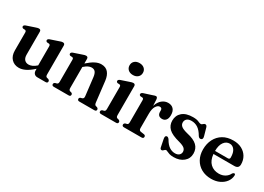

<svg xmlns="http://www.w3.org/2000/svg" viewBox="-12 -1375 2856 2075"><g transform="rotate(30 1416.0 -337.0)"><path d="M72 -130.5V-352Q72 -365 68.2 -370.2Q64.5 -375.5 56.5 -378L31.5 -379.5Q15.5 -385 15.5 -398.5Q15.5 -413.5 37.5 -422L135.5 -455Q165.5 -466 179 -466Q204.5 -466 204.5 -439.5V-156Q204.5 -113.5 223.8 -92.5Q243 -71.5 275.5 -71.5Q296.5 -71.5 320 -81.8Q343.5 -92 368 -114L371 -117V-352Q371 -365 367.2 -370.2Q363.5 -375.5 355.5 -378L330.5 -379.5Q314.5 -385 314.5 -398.5Q314.5 -413.5 336.5 -422L434.5 -455Q450 -461 459.5 -463.5Q469 -466 478 -466Q503.5 -466 503.5 -439.5V-81Q503.5 -65 507.5 -58Q511.5 -51 520 -48L538.5 -43.5Q555 -35.5 555 -21Q555 0 530 0H427.5Q403.5 0 389 -15Q374.5 -30 374.5 -55.5V-76Q322.5 -29 280.8 -8.8Q239 11.5 201 11.5Q143.5 11.5 107.8 -26.2Q72 -64 72 -130.5Z M793 -439.5V-383.5Q843.5 -428.5 882.8 -448.5Q922 -468.5 958 -468.5Q1014 -468.5 1044.2 -433Q1074.5 -397.5 1082 -334.5L1111.5 -82Q1114.5 -53 1129.5 -48L1147 -43Q1163.5 -35 1163.5 -21Q1163.5 0 1138.5 0H951.5Q927.5 0 927.5 -21.5Q927.5 -34.5 942 -41.5L961 -46.5Q970 -50 974.8 -57.5Q979.5 -65 978 -81L951.5 -306Q946.5 -346 931 -365.8Q915.5 -385.5 884.5 -385.5Q844.5 -385.5 797.5 -343.5L793 -339.5V-81Q793 -64.5 797 -57.2Q801 -50 809.5 -46.5L828 -41.5Q842 -34.5 842 -21.5Q842 0 818.5 0H633.5Q608.5 0 608.5 -21Q608.5 -35.5 625 -43L644 -48Q652.5 -51 656.8 -58Q661 -65 661 -81V-352.5Q661 -365.5 657.2 -370.8Q653.5 -376 645.5 -378L620 -379.5Q604.5 -385 604.5 -399Q604.5 -414 626.5 -422.5L724 -455.5Q739.5 -461 749.2 -463.8Q759 -466.5 768 -466.5Q793 -466.5 793 -439.5Z M1308.5 -537.5Q1270.5 -537.5 1248 -558.2Q1225.5 -579 1225.5 -612Q1225.5 -645 1248.2 -665.5Q1271 -686 1308.5 -686Q1346 -686 1369 -665.5Q1392 -645 1392 -612Q1392 -579 1369 -558.2Q1346 -537.5 1308.5 -537.5ZM1382.5 -439.5V-81Q1382.5 -65.5 1386.8 -58.2Q1391 -51 1399.5 -48L1417.5 -43.5Q1434.5 -35.5 1434.5 -21Q1434.5 0 1409.5 0H1223Q1198 0 1198 -21Q1198 -35.5 1214.5 -43L1233.5 -48Q1242 -51 1246.2 -58Q1250.5 -65 1250.5 -81V-352.5Q1250.5 -365.5 1246.8 -370.8Q1243 -376 1235 -378L1209.5 -379.5Q1194 -385 1194 -399Q1194 -414 1216 -422.5L1313.5 -455.5Q1343.5 -466.5 1357 -466.5Q1382.5 -466.5 1382.5 -439.5Z M1661.5 -437 1665.5 -358.5Q1683 -413.5 1717.2 -441Q1751.5 -468.5 1792 -468.5Q1835 -468.5 1859 -442.5Q1883 -416.5 1883 -367.5Q1883 -325.5 1865.2 -304.8Q1847.5 -284 1819.5 -284Q1763 -284 1762 -340V-357Q1762 -387.5 1734 -387.5Q1708.5 -387.5 1688 -355.5Q1667.5 -323.5 1667.5 -259V-81.5Q1667.5 -53 1691 -49.5L1731.5 -43.5Q1752.5 -40.5 1752.5 -21Q1752.5 0 1727 0H1509Q1484 0 1484 -21Q1484 -35.5 1500.5 -43.5L1519 -48Q1528 -51 1532 -58Q1536 -65 1536 -80.5V-352.5Q1536 -365.5 1532.2 -371Q1528.5 -376.5 1520.5 -378.5L1495 -380Q1479.5 -385.5 1479.5 -399Q1479.5 -414.5 1501.5 -423L1599.5 -454.5Q1630 -466 1640 -466Q1658.5 -466 1661.5 -437Z M2125 -32Q2157.5 -32 2175.5 -48.2Q2193.5 -64.5 2193.5 -89Q2193.5 -114.5 2174.2 -131.8Q2155 -149 2106 -162.5Q2004.5 -188 1964.2 -227Q1924 -266 1924 -325Q1924 -390 1969.5 -429.5Q2015 -469 2102 -469Q2148.5 -469 2172.2 -457.5Q2196 -446 2208.5 -446Q2220.5 -446 2230.8 -457.5Q2241 -469 2254 -469Q2262 -469 2268.5 -463.8Q2275 -458.5 2279.5 -444.5L2305.5 -352.5Q2317 -315.5 2295 -307Q2272.5 -298.5 2256 -323Q2224.5 -378 2188.5 -402Q2152.5 -426 2108.5 -426Q2070 -426 2051 -408.8Q2032 -391.5 2032 -364.5Q2032 -337 2054.2 -318.5Q2076.5 -300 2135 -285.5Q2222 -266.5 2261.8 -228.2Q2301.5 -190 2301.5 -129Q2301.5 -66.5 2254.5 -27.8Q2207.5 11 2132.5 11Q2099.5 11 2079 4.5Q2058.5 -2 2046.5 -8.5Q2034.5 -15 2028 -15Q2016.5 -15 2006 -2.2Q1995.5 10.5 1983.5 10.5Q1966 10.5 1961.5 -13.5L1943.5 -103Q1935.5 -141 1955 -147Q1974 -153 1991.5 -126.5Q2020 -76.5 2053.5 -54.2Q2087 -32 2125 -32Z M2805 -286Q2805 -234.5 2750 -234.5H2490Q2497.5 -157 2539 -117.8Q2580.5 -78.5 2644.5 -78.5Q2689 -78.5 2722 -99Q2755 -119.5 2770 -152.5Q2782 -166 2790.5 -166Q2804.5 -165.5 2804 -146Q2802 -103.5 2776 -67.8Q2750 -32 2704.8 -10.2Q2659.5 11.5 2600 11.5Q2530.5 11.5 2478.2 -17.8Q2426 -47 2396.8 -99.5Q2367.5 -152 2367.5 -221.5Q2367.5 -293 2396.2 -349Q2425 -405 2478.2 -436.8Q2531.5 -468.5 2606 -468.5Q2667 -468.5 2711.5 -444.8Q2756 -421 2780.5 -379.8Q2805 -338.5 2805 -286ZM2588 -419.5Q2545 -419.5 2517 -381.5Q2489 -343.5 2488.5 -271.5H2647.5Q2671.5 -271.5 2671.5 -294.5Q2671.5 -355.5 2648 -387.5Q2624.5 -419.5 2588 -419.5Z"/></g></svg>

Font: Fraunces 72pt Soft SemiBold
Style: Regular
Weight: 600
Version: Version 1.000;[b76b70a41]